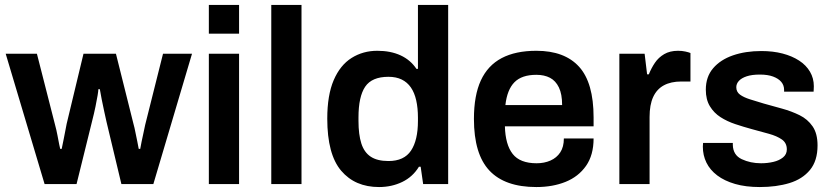

<svg xmlns="http://www.w3.org/2000/svg" viewBox="-20 -743 3358 775"><path d="M160 0 3 -526H129L202 -240Q208 -218 212 -196.5Q216 -175 219 -160Q222 -145 223 -142H229Q233 -160 237 -181Q241 -202 244.5 -219.5Q248 -237 249 -243L317 -526H448L519 -242Q523 -228 526.5 -209.5Q530 -191 534 -173Q538 -155 540 -142H546Q548 -154 551.5 -171Q555 -188 559 -206Q563 -224 566 -239L638 -526H755L599 0H470L410 -251Q406 -270 400.5 -294Q395 -318 390.5 -342Q386 -366 383 -383H377Q377 -376 374 -358Q371 -340 365.5 -313Q360 -286 351 -251L289 0Z M823 -607V-723H945V-607ZM823 0V-526H945V0Z M1075 0V-723H1197V0Z M1510 12Q1413 12 1357 -54Q1301 -120 1301 -264Q1301 -359 1327 -419.5Q1353 -480 1399 -509Q1445 -538 1503 -538Q1557 -538 1597 -519.5Q1637 -501 1661 -465H1667V-723H1789V0H1688L1678 -70H1671Q1646 -29 1603.5 -8.5Q1561 12 1510 12ZM1548 -93Q1611 -93 1639 -135Q1667 -177 1667 -255V-268Q1667 -307 1660 -338Q1653 -369 1638.5 -390Q1624 -411 1601.5 -422Q1579 -433 1548 -433Q1481 -433 1454 -393Q1427 -353 1427 -269V-255Q1427 -200 1438.5 -164Q1450 -128 1476.5 -110.5Q1503 -93 1548 -93Z M2145 12Q2018 12 1955.5 -54.5Q1893 -121 1893 -263Q1893 -358 1921 -418.5Q1949 -479 2005 -508.5Q2061 -538 2145 -538Q2259 -538 2317.5 -473.5Q2376 -409 2376 -269V-233H2018Q2020 -159 2049.5 -121.5Q2079 -84 2146 -84Q2177 -84 2202 -95Q2227 -106 2241.5 -128Q2256 -150 2256 -184H2376Q2376 -117 2345.5 -73.5Q2315 -30 2263 -9Q2211 12 2145 12ZM2020 -319H2249Q2249 -363 2236 -390Q2223 -417 2200 -429Q2177 -441 2145 -441Q2086 -441 2056.5 -411Q2027 -381 2020 -319Z M2480 0V-526H2582L2592 -443H2599Q2609 -468 2623.5 -489.5Q2638 -511 2661 -524.5Q2684 -538 2717 -538Q2733 -538 2746.5 -535Q2760 -532 2767 -529V-414H2730Q2688 -414 2659.5 -398.5Q2631 -383 2616.5 -351.5Q2602 -320 2602 -271V0Z M3047 12Q2990 12 2947 -0.5Q2904 -13 2875 -35Q2846 -57 2831.5 -86.5Q2817 -116 2817 -151Q2817 -156 2817.5 -160Q2818 -164 2818 -166H2938Q2938 -164 2938 -162Q2938 -160 2938 -158Q2939 -117 2974 -100.5Q3009 -84 3052 -84Q3078 -84 3101.5 -89.5Q3125 -95 3140.5 -107.5Q3156 -120 3156 -140Q3156 -166 3136 -180Q3116 -194 3083.5 -203Q3051 -212 3014 -222Q2981 -231 2948 -242Q2915 -253 2888.5 -270Q2862 -287 2845.5 -314Q2829 -341 2829 -381Q2829 -433 2858.5 -467.5Q2888 -502 2938.5 -519.5Q2989 -537 3053 -537Q3100 -537 3138.5 -527Q3177 -517 3205.5 -498.5Q3234 -480 3249.5 -453.5Q3265 -427 3265 -395Q3265 -388 3264.5 -381Q3264 -374 3264 -373H3145V-380Q3145 -399 3133.5 -412.5Q3122 -426 3100.5 -434Q3079 -442 3047 -442Q3015 -442 2994 -435Q2973 -428 2962.5 -416.5Q2952 -405 2952 -391Q2952 -372 2967 -361Q2982 -350 3007.5 -342Q3033 -334 3063 -325Q3099 -315 3137 -304.5Q3175 -294 3207.5 -278Q3240 -262 3260 -233Q3280 -204 3280 -156Q3280 -94 3249.5 -57Q3219 -20 3166.5 -4Q3114 12 3047 12Z"/></svg>

Font: Archivo Variable SemiBold
Style: Regular
Weight: 600
Designer: Hector Gatti
Foundry: Omnibus-Type
Version: Version 2.001